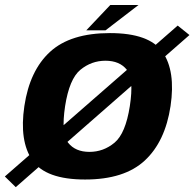

<svg xmlns="http://www.w3.org/2000/svg" viewBox="-75 -736 802 792"><path d="M-55 -8 -10 36 706.5 -591.5 658 -630.5ZM276 4.5Q438 4.5 522.2 -73.8Q606.5 -152 628.5 -298.5Q650 -443.5 595.5 -521.5Q541 -599.5 378.5 -599.5Q216 -599.5 131.8 -522.5Q47.5 -445.5 25.5 -298.5Q4 -154 58.5 -74.8Q113 4.5 276 4.5ZM294 -109.5Q236 -109.5 206.2 -147Q176.5 -184.5 193.5 -298Q211 -410.5 256.5 -448Q302 -485.5 360 -485.5Q418.5 -485.5 448.2 -448.2Q478 -411 460.5 -298Q443 -185.5 397.5 -147.5Q352 -109.5 294 -109.5ZM281 -611H360.5L496.5 -715.5H380Z"/></svg>

Font: Anybody
Style: Bold Italic
Weight: 700
Italic angle: -10°
Designer: Tyler Finck
Foundry: Etcetera Type Company
Version: Version 1.113;gftools[0.9.25]